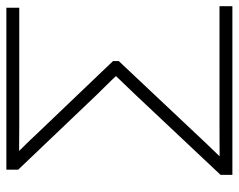

<svg xmlns="http://www.w3.org/2000/svg" viewBox="-95 -673 768 618"><g transform="rotate(-90 289.0 -364.0)"><path d="M35.2 0V-38.1L293 -312Q305.2 -324.7 317.1 -337.2Q329.1 -349.6 340.8 -361.8Q352.5 -374 363.3 -385.7V-363.8Q352.5 -376 340.8 -387.9Q329.1 -399.9 317.1 -412.1Q305.2 -424.3 293 -436.5L51.8 -689.5V-727.5H573.2V-686H195.3Q171.4 -686 147.9 -686.3Q124.5 -686.5 101.6 -686.5L103.5 -695.3Q113.3 -685.1 123.5 -674.8Q133.8 -664.6 144.3 -653.8Q154.8 -643.1 165 -631.8L401.4 -384.3V-365.7L165 -114.7Q151.9 -100.1 138.4 -86.4Q125 -72.8 112.1 -59.1Q99.1 -45.4 86.4 -32.2L85 -41Q112.3 -41 139.6 -41.3Q167 -41.5 195.3 -41.5H578.1V0Z"/></g></svg>

Font: Inter 28pt ExtraLight
Style: Regular
Weight: 250
Designer: Rasmus Andersson
Foundry: rsms
Version: Version 4.001;git-66647c0bb